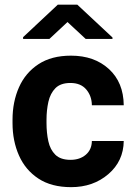

<svg xmlns="http://www.w3.org/2000/svg" viewBox="-20 -770 562 800"><path d="M273.9 -104Q312.5 -104 337.4 -125.2Q362.3 -146.5 362.8 -182.6H495.6Q494.6 -98.6 431.4 -44.4Q368.2 9.8 276.4 9.8Q194.3 9.8 140.1 -25.9Q85.9 -61.5 59.1 -122.1Q32.2 -182.6 32.2 -257.3V-271Q32.2 -345.7 59.1 -406.3Q85.9 -466.8 140.1 -502.4Q194.3 -538.1 275.9 -538.1Q373 -538.1 433.8 -482.4Q494.6 -426.8 495.6 -331.5H362.8Q362.3 -370.1 339.4 -397.2Q316.4 -424.3 273.4 -424.3Q232.4 -424.3 210.9 -402.6Q189.5 -380.9 181.6 -345.7Q173.8 -310.5 173.8 -271V-257.3Q173.8 -216.8 181.4 -181.6Q189 -146.5 210.7 -125.2Q232.4 -104 273.9 -104ZM302.2 -750.5 448.7 -613.8V-607.9H336.9L261.2 -678.2L186 -607.9H76.2V-615.2L220.7 -750.5Z"/></svg>

Font: RobotoDEMO
Style: Regular
Weight: 400
Designer: Christian Robertson
Foundry: Google
Version: Version 2.136